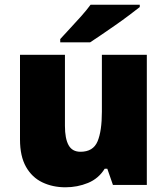

<svg xmlns="http://www.w3.org/2000/svg" viewBox="-20 -786 710 816"><path d="M604 -553V0H460L436 -69H425Q399 -27 354 -8.5Q309 10 258 10Q204 10 160 -11Q116 -32 90.5 -77Q65 -122 65 -193V-553H256V-251Q256 -197 271.5 -169Q287 -141 322 -141Q376 -141 394.5 -185Q413 -229 413 -311V-553ZM574 -756Q556 -742 529 -721.5Q502 -701 471 -679.5Q440 -658 411.5 -638.5Q383 -619 363 -606H236V-620Q253 -639 277 -664.5Q301 -690 325 -717Q349 -744 365 -766H574Z"/></svg>

Font: Noto Sans Myanmar Black
Style: Regular
Weight: 900
Designer: Monotype Design Team
Foundry: Monotype Imaging Inc.
Version: Version 2.107; ttfautohint (v1.8.4.7-5d5b)